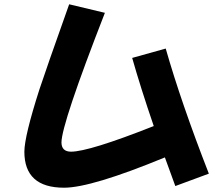

<svg xmlns="http://www.w3.org/2000/svg" viewBox="-20 -835 1040 900"><path d="M752.9 -97.2Q408.2 44.9 280.3 44.9Q94.2 44.9 94.2 -124Q94.7 -197.3 165 -416.5Q195.3 -508.8 304.2 -814.9L471.7 -774.9Q268.6 -253.9 268.1 -167Q268.6 -124.5 312.5 -124Q397 -124 700.7 -244.1Q638.7 -425.3 599.6 -563.5L756.8 -607.4Q828.6 -355.5 959 -21L801.8 37.1Q787.1 -2 752.9 -97.2Z"/></svg>

Font: Droid Sans
Style: Regular
Weight: 400
Foundry: Ascender Corporation
Version: Version 1.00 build 114